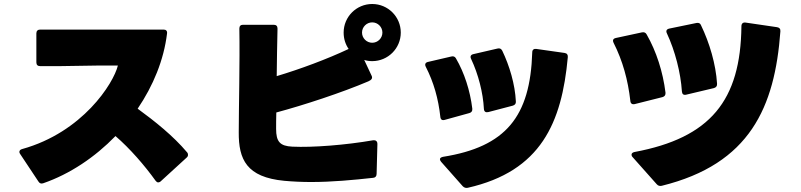

<svg xmlns="http://www.w3.org/2000/svg" viewBox="-20 -884 4010 961"><path d="M197 33C330 -13 455 -97 558 -203C630 -141 703 -57 759 21C763 26 767 29 772 29C776 29 781 27 785 23L914 -95C919 -99 921 -104 921 -109C921 -113 920 -118 916 -122C847 -204 754 -278 669 -340C747 -455 800 -584 816 -716C818 -729 811 -736 799 -736H181C169 -736 162 -729 162 -717V-572C162 -559 169 -553 181 -553C213 -553 246 -553 278 -553L473 -556C505 -556 538 -556 570 -556C548 -466 393 -222 91 -138C82 -136 77 -130 77 -124C77 -120 78 -117 81 -113L172 24C178 34 186 37 197 33Z M1403 21C1447 25 1492 27 1537 27C1642 27 1748 17 1848 6C1859 5 1865 -2 1865 -14L1869 -164C1869 -175 1863 -182 1853 -182C1851 -182 1850 -182 1848 -182C1710 -158 1544 -145 1443 -150C1381 -153 1362 -175 1362 -239C1362 -262 1362 -290 1363 -321C1501 -358 1690 -420 1824 -477C1840 -484 1846 -493 1840 -505L1803 -584C1815 -580 1829 -578 1843 -578C1922 -578 1986 -642 1986 -721C1986 -800 1922 -864 1843 -864C1764 -864 1700 -800 1700 -721C1700 -690 1709 -662 1725 -639C1617 -588 1482 -538 1365 -503C1366 -579 1367 -662 1369 -741C1369 -753 1363 -760 1350 -760H1196C1184 -760 1178 -753 1178 -741C1181 -576 1175 -338 1175 -222C1174 -86 1214 3 1403 21ZM1843 -670C1815 -670 1792 -693 1792 -721C1792 -749 1815 -772 1843 -772C1871 -772 1894 -749 1894 -721C1894 -693 1871 -670 1843 -670Z M2424 -323 2546 -355C2557 -358 2563 -365 2562 -376C2558 -462 2530 -555 2494 -630C2489 -640 2481 -644 2470 -641L2349 -613C2336 -610 2332 -601 2338 -589C2374 -513 2398 -419 2402 -339C2403 -325 2411 -320 2424 -323ZM2321 56C2688 -27 2792 -270 2822 -598C2823 -610 2818 -617 2806 -619L2665 -639C2652 -641 2644 -635 2644 -622C2634 -300 2512 -149 2197 -99C2188 -97 2182 -93 2182 -87C2182 -83 2184 -79 2188 -74L2296 48C2303 55 2311 58 2321 56ZM2206 -284 2329 -318C2340 -321 2345 -328 2344 -340C2333 -431 2304 -520 2262 -592C2257 -601 2249 -604 2238 -601L2122 -574C2109 -571 2105 -562 2111 -550C2151 -472 2174 -390 2184 -299C2185 -286 2193 -280 2206 -284Z M3292 46C3734 -63 3858 -348 3886 -727C3887 -740 3881 -746 3869 -748L3712 -771C3699 -773 3691 -766 3691 -753C3687 -381 3536 -194 3155 -123C3146 -121 3141 -116 3141 -110C3141 -106 3142 -102 3146 -98L3267 38C3274 46 3282 48 3292 46ZM3414 -410 3553 -443C3564 -446 3570 -453 3569 -465C3563 -563 3531 -670 3489 -757C3485 -768 3477 -771 3466 -769L3330 -741C3316 -738 3312 -729 3318 -717C3359 -629 3387 -520 3393 -427C3394 -413 3401 -407 3414 -410ZM3157 -363 3296 -398C3307 -401 3312 -409 3311 -420C3298 -525 3265 -627 3217 -711C3212 -721 3204 -724 3193 -722L3063 -694C3049 -691 3045 -683 3051 -670C3097 -579 3123 -484 3135 -379C3136 -366 3144 -360 3157 -363Z"/></svg>

Font: LINE Seed JP App_OTF ExtraBold
Style: Regular
Weight: 800
Designer: LINE & Fontrix & Fontworks
Version: Version 1.013